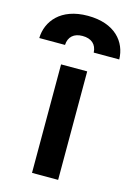

<svg xmlns="http://www.w3.org/2000/svg" viewBox="-208 -868 645 930"><g transform="rotate(15 114.5 -402.5)"><path d="M49 0H180V-544H49ZM-86 -640H43C45 -681 71 -704 114 -704C159 -704 185 -681 187 -640H315C313 -727 251 -805 114 -805C-22 -805 -84 -724 -86 -640Z"/></g></svg>

Font: Mluvka
Style: Bold
Weight: 700
Designer: Modified by Jiří Krblich, Original typeface by Gumpita Rahayu
Foundry: Gumpita Rahayu & Jiří Krblich
Version: Version 2.000;Glyphs 3.1.1 (3134)